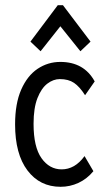

<svg xmlns="http://www.w3.org/2000/svg" viewBox="-20 -707 415 738"><path d="M213 11Q133 11 85.5 -52Q38 -115 38 -229Q38 -309 61.5 -362.5Q85 -416 124.5 -442.5Q164 -469 212 -469Q303 -469 344 -394L307 -341Q286 -374 264.5 -388.5Q243 -403 210 -403Q185 -403 162 -385.5Q139 -368 124 -330Q109 -292 109 -231Q109 -142 139.5 -99Q170 -56 217 -56Q242 -56 264 -68.5Q286 -81 305 -107L339 -49Q314 -19 281.5 -4Q249 11 213 11ZM136 -510 97 -547 202 -687H222L328 -547L289 -510L212 -606Z"/></svg>

Font: Inconsolata Condensed Medium
Style: Regular
Weight: 500
Width: 3
Monospace: yes
Designer: Raph Levien, Cyreal, Brenton Simpson
Foundry: Raph Levien, Cyreal, Google
Version: Version 3.100; ttfautohint (v1.8.4.7-5d5b)